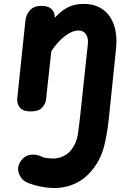

<svg xmlns="http://www.w3.org/2000/svg" viewBox="-20 -571 685 984"><path d="M137 0Q97.5 0 81.5 -20Q65.5 -40 68.5 -67.5L110 -463Q113.5 -496 133.5 -518.5Q153.5 -541 193.5 -541Q227.5 -541 244.2 -524.5Q261 -508 261 -482.5V-479.5Q288.5 -511.5 323.5 -531.2Q358.5 -551 408.5 -551Q466.5 -551 506.2 -523Q546 -495 564 -443Q582 -391 574.5 -318.5L537 43Q529 118.5 513 180.5Q497 242.5 457 294.5Q419 344 368.2 368.2Q317.5 392.5 259.5 392.5Q217 392.5 173 381.8Q129 371 109 359Q84.5 344 75.2 312.5Q66 281 89.5 250.5Q106.5 229 127.5 224Q148.5 219 167.2 223Q186 227 195.5 232.5Q204.5 237.5 222.5 239.5Q240.5 241.5 251 241.5Q279 241.5 304.2 229.5Q329.5 217.5 345 197.5Q372.5 162 379 117.5Q385.5 73 390 31L430 -343Q432.5 -363.5 427.8 -379.5Q423 -395.5 411.8 -405Q400.5 -414.5 381.5 -414.5Q350.5 -414.5 313.8 -387Q277 -359.5 243 -308.5L215.5 -57Q213.5 -40 196.2 -20Q179 0 137 0Z"/></svg>

Font: Edu NSW ACT Hand
Style: Regular
Weight: 400
Designer: Tina and Corey Anderson, Eben Sorkin, Mirko Velimirovic
Foundry: Sorkin Type Co.
Version: Version 2.000